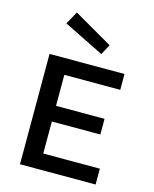

<svg xmlns="http://www.w3.org/2000/svg" viewBox="-134 -1013 881 1101"><g transform="rotate(15 307.0 -462.5)"><path d="M93 0V-655H538V-561H206V-377H494V-284H206V-94H542V0ZM183 -925 413 -792 380 -731 141 -849Z"/></g></svg>

Font: Intel One Mono Medium
Style: Regular
Weight: 500
Monospace: yes
Designer: Fred Shallcrass
Foundry: Frere-Jones Type LLC
Version: Version 1.400;hotconv 1.1.0;makeotfexe 2.6.0;FJTRelease1.4